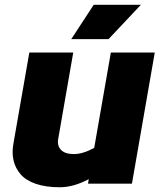

<svg xmlns="http://www.w3.org/2000/svg" viewBox="-20 -770 676 805"><path d="M570.8 -750 435.1 -606H278.8L373 -750ZM444.8 -549.8H628.9L533.2 0H349.1L352.1 -19Q288.6 15.1 230 15.1Q171.9 15.1 130.1 0.7Q88.4 -13.7 66.4 -39.3Q44.4 -64.9 36.9 -96.9Q29.3 -128.9 36.1 -167L103 -549.8H287.1L224.1 -188Q218.8 -160.2 235.4 -142.1Q252 -124 290 -124Q327.1 -124 375 -149.9Z"/></svg>

Font: Stilu Bold
Style: Italic
Weight: 700
Italic angle: -10°
Designer: Genilson Lima Santos
Foundry: Genilson Lima Santos
Version: Version 1.200;PS 001.200;hotconv 1.0.88;makeotf.lib2.5.64775